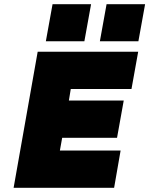

<svg xmlns="http://www.w3.org/2000/svg" viewBox="-20 -897 713 917"><path d="M489 -877H673L641 -700H457ZM231 -877H415L383 -700H199ZM640 -650 608 -472H318L309 -417H571L539 -239H277L266 -178H556L525 0H45L160 -650Z"/></svg>

Font: Overused Grotesk Black
Style: Italic
Weight: 900
Italic angle: -10°
Version: Version 0.003